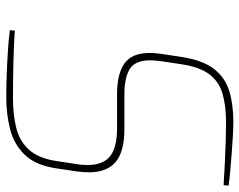

<svg xmlns="http://www.w3.org/2000/svg" viewBox="-98 -680 784 629"><g transform="rotate(90 294.5 -366.0)"><path d="M297 6Q265 6 224.5 4.5Q184 3 145.5 0.5Q107 -2 79 -6L81 -22Q121 -19 182.5 -17.5Q244 -16 302 -16Q355 -16 398.5 -26.5Q442 -37 470.5 -68Q499 -99 508 -158L518 -224Q520 -234 520.5 -243.5Q521 -253 521 -261Q521 -311 492.5 -334Q464 -357 400 -357H288Q222 -357 188 -381.5Q154 -406 154 -464Q154 -481 157 -502L167 -568Q178 -639 207 -675.5Q236 -712 280 -725Q324 -738 380 -738Q396 -738 424 -736.5Q452 -735 483.5 -732.5Q515 -730 543.5 -727.5Q572 -725 589 -722L587 -706Q556 -708 516.5 -710Q477 -712 440.5 -713Q404 -714 382 -714Q327 -714 287.5 -702.5Q248 -691 224 -659.5Q200 -628 191 -568L181 -502Q180 -492 179 -483Q178 -474 178 -466Q178 -417 206 -399Q234 -381 290 -381H404Q477 -381 511 -352.5Q545 -324 545 -265Q545 -247 542 -224L532 -158Q522 -90 487.5 -54.5Q453 -19 403.5 -6.5Q354 6 297 6Z"/></g></svg>

Font: Exo Thin Thin
Style: Italic
Weight: 250
Italic angle: -9°
Version: Version 2.000